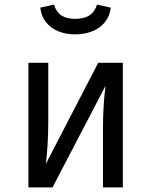

<svg xmlns="http://www.w3.org/2000/svg" viewBox="-20 -812 655 832"><path d="M512.3 -540V0H426.2V-252.8Q426.2 -356.4 437.4 -440.5L207.7 0H103.1V-540H189.2V-287.7Q189.2 -236.4 186.2 -185.1Q183.1 -133.8 178.5 -101.5L405.6 -540ZM154.4 -779 213.8 -791.8Q224.6 -759 246.7 -744.6Q268.7 -730.3 305.6 -730.3Q343.1 -730.3 366.4 -744.6Q389.7 -759 400.5 -791.8L460 -779Q455.9 -742.1 434.6 -715.9Q413.3 -689.7 379.7 -676.4Q346.2 -663.1 305.6 -663.1Q265.6 -663.1 232.8 -676.4Q200 -689.7 179.2 -715.9Q158.5 -742.1 154.4 -779Z"/></svg>

Font: Fira Code Fixed
Style: Regular
Weight: 400
Monospace: yes
Designer: Carrois Corporate, Edenspiekermann AG, Nikita Prokopov
Foundry: Carrois Corporate, Edenspiekermann AG, Nikita Prokopov
Version: Version 5.002